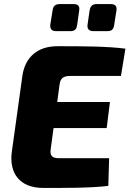

<svg xmlns="http://www.w3.org/2000/svg" viewBox="-20 -920 636 943"><path d="M256 -767H325C347 -767 356 -776 359 -798L369 -869C372 -890 364 -900 340 -900H275C251 -900 241 -891 238 -867L227 -799C225 -778 234 -767 256 -767ZM439 -767H507C529 -767 538 -776 541 -799L552 -869C555 -890 546 -900 523 -900H456C434 -900 424 -891 420 -868L410 -799C407 -778 417 -767 439 -767ZM326 -547H574L596 -681C504 -693 378 -693 262 -693C162 -693 103 -637 90 -548L38 -174C24 -69 77 3 192 3C294 3 419 4 512 -7L516 -143H269C236 -143 224 -156 229 -187L243 -291H504L520 -419H261L272 -501C276 -536 290 -547 326 -547Z"/></svg>

Font: Exo 2 Extra Bold
Style: Italic
Weight: 800
Italic angle: -8°
Designer: Natanael Gama
Version: Version 1.001;PS 001.001;hotconv 1.0.88;makeotf.lib2.5.64775